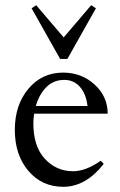

<svg xmlns="http://www.w3.org/2000/svg" viewBox="-20 -702 458 733"><path d="M209.5 -477.1 100.6 -670.4 118.2 -682.1 223.1 -559.1 328.1 -682.1 346.2 -670.4 237.3 -477.1ZM221.7 11.2Q140.1 11.2 88.4 -49.6Q36.6 -110.4 36.6 -206.1Q36.6 -301.3 88.4 -363Q140.1 -424.8 220.7 -424.8Q291.5 -424.8 341.3 -379.2Q391.1 -333.5 391.1 -268.1H110.4Q107.4 -250 107.4 -231.4Q107.4 -142.6 151.4 -95.5Q195.3 -48.3 258.8 -48.3Q307.6 -48.3 364.7 -88.4L376 -76.2Q307.1 11.2 221.7 11.2ZM225.6 -397Q184.1 -397 156.7 -369.1Q129.4 -341.3 116.7 -297.4H314Q308.6 -344.2 284.9 -370.6Q261.2 -397 225.6 -397Z"/></svg>

Font: Elstob 18pt
Style: Regular
Weight: 400
Designer: Peter S. Baker
Version: Version 1.015